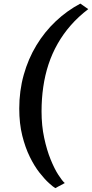

<svg xmlns="http://www.w3.org/2000/svg" viewBox="-20 -868 499 1042"><path d="M84.5 -278.5Q84.5 -375 108.8 -461.8Q133 -548.5 177.5 -622Q222 -695.5 282.8 -752.8Q343.5 -810 416 -848.5L459 -818.5Q405 -777.5 363.8 -730.2Q322.5 -683 292.5 -630Q262.5 -577 243.2 -518.5Q224 -460 214.8 -396.2Q205.5 -332.5 205.5 -263.5Q205.5 -186 219.8 -119.8Q234 -53.5 254.8 -2.5Q275.5 48.5 296.8 81.2Q318 114 331.5 125.5L280 153Q268 146 245 125Q222 104 194.2 68.8Q166.5 33.5 141.8 -16.8Q117 -67 100.8 -132.2Q84.5 -197.5 84.5 -278.5Z"/></svg>

Font: Merriweather 60pt
Style: Bold Italic
Weight: 700
Italic angle: -7.8°
Version: Version 2.101